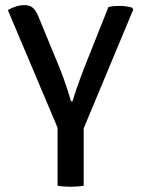

<svg xmlns="http://www.w3.org/2000/svg" viewBox="-20 -710 538 734"><path d="M394.5 -683Q404.5 -685.5 415.5 -686.5Q426.5 -687.5 437 -687.5Q463 -687.5 485.5 -680.5L489.5 -673.5L300 -219.5V0Q288.5 2 275 3Q261.5 4 249.5 4Q238 4 224.2 3Q210.5 2 200 0V-222L10 -671.5Q43 -690.5 73 -690.5Q94 -690.5 106 -679.8Q118 -669 127 -646.5L210 -445Q220.5 -419 231.8 -385.2Q243 -351.5 251.5 -322.5H257Q262.5 -341.5 270.8 -365.5Q279 -389.5 287.2 -411.5Q295.5 -433.5 300.5 -447Z"/></svg>

Font: Signika Negative SC
Style: Regular
Weight: 400
Designer: Anna Giedryś
Foundry: Anna Giedryś
Version: Version 2.000; ttfautohint (v1.8.3) -l 8 -r 50 -G 200 -x 9 -